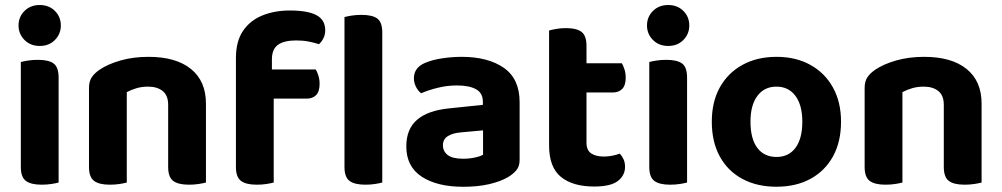

<svg xmlns="http://www.w3.org/2000/svg" viewBox="-20 -718 3933 754"><path d="M52.8 -617.9Q52.8 -651.8 76.2 -675Q99.5 -698.3 136 -698.3Q172.6 -698.3 195.8 -675Q218.9 -651.8 218.9 -617.9Q218.9 -584.7 195.8 -561.1Q172.6 -537.5 136 -537.5Q99.5 -537.5 76.2 -561.1Q52.8 -584.7 52.8 -617.9ZM61.8 -264H210.2V-1.2Q200.6 1.5 182.6 4.4Q164.6 7.3 143.5 7.3Q101.2 7.3 81.5 -7.7Q61.8 -22.6 61.8 -62.2ZM210.2 -187H61.8V-474.4Q71.3 -477.2 89.4 -480.1Q107.5 -483 128.6 -483Q171.7 -483 190.9 -468.4Q210.2 -453.8 210.2 -413.3Z M788.8 -311.1V-216.7H640.4V-306.3Q640.4 -343.3 618.8 -360.6Q597.2 -377.8 561.6 -377.8Q536.8 -377.8 516.1 -371.6Q495.4 -365.4 477.9 -356.2V-216.7H329.5V-372.8Q329.5 -398.3 340.3 -414.5Q351.1 -430.6 371.3 -444.4Q403.4 -466.2 453.2 -480.5Q503.1 -494.8 563.2 -494.8Q670.9 -494.8 729.8 -447.2Q788.8 -399.6 788.8 -311.1ZM329.5 -262.6H477.9V-1.2Q468.4 1.5 450.4 4.4Q432.4 7.3 411.3 7.3Q369 7.3 349.3 -7.7Q329.5 -22.6 329.5 -62.2ZM640.4 -262.6H788.8V-1.2Q779.2 1.5 761.1 4.4Q743 7.3 722.2 7.3Q679.6 7.3 660 -7.7Q640.4 -22.6 640.4 -62.2Z M1025.5 -330.7V-445.1H1220Q1225.3 -436.6 1230.2 -421.6Q1235.1 -406.6 1235.1 -388.8Q1235.1 -358.4 1221.4 -344.5Q1207.7 -330.7 1184.3 -330.7ZM1047.8 -484.6V-348.6H906.5V-490.1Q906.5 -555.9 934.5 -597Q962.4 -638 1010.5 -657.4Q1058.6 -676.8 1118.4 -676.8Q1188.4 -676.8 1222.8 -658.4Q1257.2 -640 1257.2 -599Q1257.2 -581.2 1249.6 -566.8Q1242.1 -552.5 1232.6 -544.5Q1213.8 -550.7 1191.7 -554.9Q1169.7 -559.2 1143.2 -559.2Q1095.8 -559.2 1071.8 -542.1Q1047.8 -525.1 1047.8 -484.6ZM906.5 -378.1H1054.9V-1.2Q1045.4 1.5 1027.4 4.4Q1009.4 7.3 988.3 7.3Q946 7.3 926.3 -7.7Q906.5 -22.6 906.5 -62.2ZM1332.8 -264 1481.2 -261.1V-1.2Q1471.6 1.5 1453.7 4.4Q1435.7 7.3 1414.6 7.3Q1372.3 7.3 1352.5 -7.7Q1332.8 -22.6 1332.8 -62.2ZM1481.2 -184.4 1332.8 -187V-651Q1342.4 -653.8 1360.5 -656.7Q1378.6 -659.6 1399.4 -659.6Q1442.7 -659.6 1462 -645Q1481.2 -630.4 1481.2 -590.1Z M1799.2 -94.6Q1822.2 -94.6 1844.4 -99.3Q1866.6 -104 1877 -110.4V-206L1792.6 -198.4Q1758.8 -195.9 1739.1 -183.7Q1719.4 -171.6 1719.4 -147.7Q1719.4 -123.6 1738.3 -109.1Q1757.2 -94.6 1799.2 -94.6ZM1792.9 -494.8Q1896.6 -494.8 1958.6 -451.6Q2020.6 -408.4 2020.6 -316.8V-89.7Q2020.6 -64.6 2007.6 -49.3Q1994.5 -34 1975.2 -22.5Q1945.2 -5 1900.6 5.3Q1856 15.5 1799.2 15.5Q1696.8 15.5 1636.2 -24.1Q1575.6 -63.8 1575.6 -142.9Q1575.6 -211 1617.6 -247.4Q1659.6 -283.8 1742.6 -292.3L1876.3 -306.3V-318.3Q1876.3 -352.4 1849.7 -367.4Q1823.1 -382.4 1774.4 -382.4Q1736.4 -382.4 1699.7 -373.4Q1663 -364.5 1634 -351.8Q1622.2 -360.3 1613.8 -376.6Q1605.4 -393 1605.4 -410.6Q1605.4 -453.3 1651.1 -471.8Q1679.6 -483.6 1718.1 -489.2Q1756.7 -494.8 1792.9 -494.8Z M2136.3 -264H2283.2V-157.2Q2283.2 -128.6 2301.2 -115.9Q2319.3 -103.2 2351.7 -103.2Q2367.2 -103.2 2384.4 -106.5Q2401.6 -109.8 2414 -114.8Q2422.3 -105.8 2428.5 -93Q2434.6 -80.2 2434.6 -62.8Q2434.6 -29.4 2406.7 -7.5Q2378.8 14.5 2313 14.5Q2229.4 14.5 2182.8 -23.3Q2136.3 -61.2 2136.3 -146.8ZM2229.7 -354.8V-469.5H2422.1Q2427.4 -460.9 2432.3 -445.8Q2437.2 -430.8 2437.2 -413.2Q2437.2 -382.7 2423.5 -368.8Q2409.8 -354.8 2386.6 -354.8ZM2283.2 -238.6H2136.3V-598.3Q2145.8 -601 2163.9 -604.3Q2182 -607.6 2202.4 -607.6Q2244.7 -607.6 2263.9 -592.6Q2283.2 -577.6 2283.2 -538.1Z M2520.8 -617.9Q2520.8 -651.8 2544.2 -675Q2567.5 -698.3 2604 -698.3Q2640.6 -698.3 2663.8 -675Q2686.9 -651.8 2686.9 -617.9Q2686.9 -584.7 2663.8 -561.1Q2640.6 -537.5 2604 -537.5Q2567.5 -537.5 2544.2 -561.1Q2520.8 -584.7 2520.8 -617.9ZM2529.8 -264H2678.2V-1.2Q2668.6 1.5 2650.6 4.4Q2632.6 7.3 2611.5 7.3Q2569.2 7.3 2549.5 -7.7Q2529.8 -22.6 2529.8 -62.2ZM2678.2 -187H2529.8V-474.4Q2539.3 -477.2 2557.4 -480.1Q2575.5 -483 2596.6 -483Q2639.7 -483 2658.9 -468.4Q2678.2 -453.8 2678.2 -413.3Z M3282.8 -240.1Q3282.8 -161.6 3251.5 -104.3Q3220.2 -47.1 3163.2 -15.9Q3106.2 15.3 3029.2 15.3Q2952.5 15.3 2895.3 -15.5Q2838.2 -46.2 2806.7 -103.5Q2775.3 -160.8 2775.3 -240.1Q2775.3 -318.5 2807.2 -375.5Q2839.2 -432.5 2896.4 -463.6Q2953.6 -494.8 3029.4 -494.8Q3105.3 -494.8 3162.2 -463.3Q3219.2 -431.8 3251 -374.6Q3282.8 -317.4 3282.8 -240.1ZM3029 -377.8Q2981.9 -377.8 2954.6 -341.7Q2927.2 -305.6 2927.2 -240.1Q2927.2 -172.8 2954.1 -137.2Q2981 -101.6 3029.2 -101.6Q3077.4 -101.6 3104.1 -137.7Q3130.8 -173.8 3130.8 -240.1Q3130.8 -304.9 3103.8 -341.4Q3076.8 -377.8 3029 -377.8Z M3834.8 -311.1V-216.7H3686.4V-306.3Q3686.4 -343.3 3664.8 -360.6Q3643.2 -377.8 3607.6 -377.8Q3582.8 -377.8 3562.1 -371.6Q3541.4 -365.4 3523.9 -356.2V-216.7H3375.5V-372.8Q3375.5 -398.3 3386.3 -414.5Q3397.1 -430.6 3417.3 -444.4Q3449.4 -466.2 3499.2 -480.5Q3549.1 -494.8 3609.2 -494.8Q3716.9 -494.8 3775.8 -447.2Q3834.8 -399.6 3834.8 -311.1ZM3375.5 -262.6H3523.9V-1.2Q3514.4 1.5 3496.4 4.4Q3478.4 7.3 3457.3 7.3Q3415 7.3 3395.3 -7.7Q3375.5 -22.6 3375.5 -62.2ZM3686.4 -262.6H3834.8V-1.2Q3825.2 1.5 3807.1 4.4Q3789 7.3 3768.2 7.3Q3725.6 7.3 3706 -7.7Q3686.4 -22.6 3686.4 -62.2Z"/></svg>

Font: Baloo Bhaijaan 2
Style: Regular
Weight: 400
Designer: Sanskriti Dholi, Noopur Datye and Ek Type
Foundry: Ek Type
Version: Version 1.701